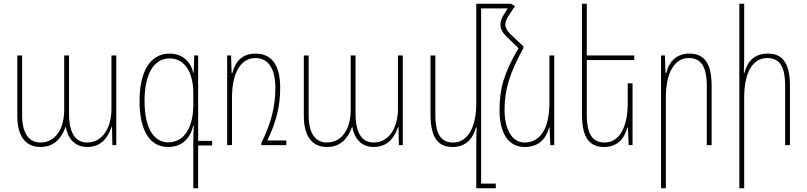

<svg xmlns="http://www.w3.org/2000/svg" viewBox="-20 -780 4339 1032"><path d="M197 10C271 10 310 -36 332 -97H334C344 -37 381 10 449 10C532 10 563 -51 580 -98H582L584 0H605V-482H579V-194C579 -94 531 -14 449 -14C394 -14 351 -52 351 -171V-482H325V-191C325 -79 273 -14 197 -14C142 -14 99 -55 99 -159V-482H73V-157C73 -42 122 10 197 10Z M1019 232H1045V2H1120V-23H1045V-482H1024L1021 -388H1019C1005 -449 961 -492 891 -492C783 -492 730 -388 730 -238C730 -80 784 10 883 10C957 10 1001 -33 1019 -105H1022C1020 -75 1019 -35 1019 -15ZM884 -15C807 -15 757 -90 757 -238C757 -378 804 -466 892 -466C972 -466 1019 -392 1019 -280V-218C1019 -92 969 -15 884 -15Z M1417 -25C1467 -129 1486 -212 1486 -308C1486 -427 1443 -492 1352 -492C1285 -492 1245 -452 1229 -388H1225L1222 -482H1201V0H1227V-256C1227 -392 1277 -468 1352 -468C1423 -468 1460 -410 1460 -308C1460 -215 1441 -125 1385 -12V0H1519V-25Z M1737 10C1811 10 1850 -36 1872 -97H1874C1884 -37 1921 10 1989 10C2072 10 2103 -51 2120 -98H2122L2124 0H2145V-482H2119V-194C2119 -94 2071 -14 1989 -14C1934 -14 1891 -52 1891 -171V-482H1865V-191C1865 -79 1813 -14 1737 -14C1682 -14 1639 -55 1639 -159V-482H1613V-157C1613 -42 1662 10 1737 10Z M2566 207V-735H2709L2691 -706C2676 -684 2670 -665 2670 -648C2670 -624 2680 -605 2706 -580L2767 -521C2688 -386 2665 -303 2665 -189C2665 -69 2709 10 2800 10C2873 10 2914 -30 2931 -94H2934L2938 0H2959V-482H2933V-226C2933 -90 2884 -14 2800 -14C2729 -14 2692 -90 2692 -189C2692 -299 2719 -386 2793 -521V-531L2725 -595C2705 -615 2696 -632 2696 -648C2696 -661 2702 -677 2713 -694L2748 -747L2726 -760H2540V-226C2540 -90 2491 -14 2416 -14C2355 -14 2320 -52 2320 -163V-482H2294V-164C2294 -33 2340 10 2413 10C2480 10 2521 -30 2538 -94H2542C2540 -63 2540 -33 2540 -1V232H2645V207Z M3380 -332H3354V-226C3354 -90 3305 -14 3230 -14C3169 -14 3134 -52 3134 -163V-457H3389V-482H3134V-760H3108V-164C3108 -33 3154 10 3227 10C3294 10 3335 -30 3352 -94H3355L3359 0H3380Z M3533 232H3559V-256C3559 -392 3607 -468 3682 -468C3743 -468 3779 -430 3779 -319V0H3805V-318C3805 -449 3759 -492 3685 -492C3619 -492 3577 -452 3561 -388H3557L3554 -482H3533Z M3980 -760H3954V232H3980V-256C3980 -392 4027 -468 4103 -468C4166 -468 4200 -430 4200 -319V0H4226V-318C4226 -449 4181 -492 4106 -492C4038 -492 3997 -452 3981 -388H3978C3979 -417 3980 -443 3980 -472Z"/></svg>

Font: Noto Sans Armenian Condensed Thin
Style: Regular
Weight: 100
Width: 3
Designer: Monotype Design Team
Foundry: Monotype Imaging Inc.
Version: Version 2.008